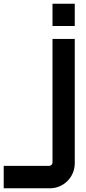

<svg xmlns="http://www.w3.org/2000/svg" viewBox="-207 -790 466 1035"><path d="M196 -650V-770H76V-650ZM62 225C136 225 196 165 196 90V-580H76V86C76 96 68 104 58 104H-187V225Z"/></svg>

Font: Orbitron SemiBold
Style: Regular
Weight: 600
Designer: Matt McInerney
Foundry: The League of Moveable Type
Version: Version 2.001